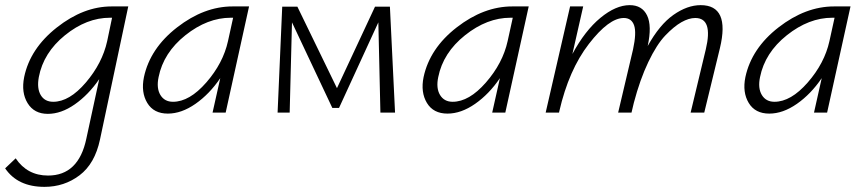

<svg xmlns="http://www.w3.org/2000/svg" viewBox="-68 -438 3360 747"><path d="M366 -413H431L321 105Q301 199 241.5 244Q182 289 105 289Q1 289 -48 217L-7 178Q38 245 119 245Q238 245 268 101L318 -130Q276 -69 223 -32Q170 5 118 5Q65 5 39.5 -36.5Q14 -78 26 -138Q49 -249 153 -331Q257 -413 366 -413ZM139 -42Q202 -42 266 -117Q330 -192 349 -278L368 -369H360Q269 -369 185 -301Q101 -233 83 -138Q75 -94 90.5 -68Q106 -42 139 -42Z M837 -413H901L810 0H759L789 -134Q747 -72 692.5 -34Q638 4 585 4Q530 4 505 -37.5Q480 -79 492 -138Q516 -250 621 -331.5Q726 -413 837 -413ZM605 -42Q669 -42 734.5 -117Q800 -192 819 -278L839 -369H830Q739 -369 653.5 -301Q568 -233 549 -138Q540 -95 556 -68.5Q572 -42 605 -42Z M1469 0H1412L1404 -351L1251 -18H1225L1068 -351L1059 0H1012L1030 -412H1089L1243 -95L1391 -412H1449Z M1925 -413H1989L1898 0H1847L1877 -134Q1835 -72 1780.5 -34Q1726 4 1673 4Q1618 4 1593 -37.5Q1568 -79 1580 -138Q1604 -250 1709 -331.5Q1814 -413 1925 -413ZM1693 -42Q1757 -42 1822.5 -117Q1888 -192 1907 -278L1927 -369H1918Q1827 -369 1741.5 -301Q1656 -233 1637 -138Q1628 -95 1644 -68.5Q1660 -42 1693 -42Z M2658 -418Q2773 -418 2733 -251L2672 0H2619L2678 -246Q2707 -368 2637 -368Q2612 -368 2583 -351.5Q2554 -335 2520.5 -300Q2487 -265 2454.5 -197Q2422 -129 2398 -38L2389 0H2337L2395 -246Q2409 -311 2399 -339.5Q2389 -368 2359 -368Q2301 -368 2223 -267Q2145 -166 2108 -5L2107 0H2055L2150 -413H2201L2159 -228Q2208 -319 2268 -368.5Q2328 -418 2382 -418Q2430 -418 2449.5 -378Q2469 -338 2452 -259Q2498 -342 2552 -380Q2606 -418 2658 -418Z M3177 -413H3241L3150 0H3099L3129 -134Q3087 -72 3032.5 -34Q2978 4 2925 4Q2870 4 2845 -37.5Q2820 -79 2832 -138Q2856 -250 2961 -331.5Q3066 -413 3177 -413ZM2945 -42Q3009 -42 3074.5 -117Q3140 -192 3159 -278L3179 -369H3170Q3079 -369 2993.5 -301Q2908 -233 2889 -138Q2880 -95 2896 -68.5Q2912 -42 2945 -42Z"/></svg>

Font: EauTestInfant Semilight
Style: Italic
Weight: 300
Italic angle: -12°
Designer: Christian Thalmann (Catharsis Fonts)
Version: Version 0.001;PS 000.001;hotconv 1.0.88;makeotf.lib2.5.64775